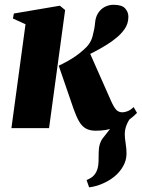

<svg xmlns="http://www.w3.org/2000/svg" viewBox="-20 -550 608 824"><path d="M362.5 254 351.5 222.5Q373.5 214 384 201.5Q394.5 189 399 172.5Q402.5 159.5 403 142.2Q403.5 125 403.5 106.5Q403.5 65 422.5 41.5Q441.5 18 457.5 -3L544 -49.5Q530.5 -32 523 -13Q515.5 6 515.5 26.5Q515.5 42 519.2 64.8Q523 87.5 523 109Q523 138 508.2 163.8Q493.5 189.5 470 208.5Q447.5 226.5 419.2 238.5Q391 250.5 362.5 254ZM29 0 89.5 -446 35.5 -470.5 39.5 -492 237 -525.5 259.5 -507 190.5 0ZM390.5 11Q365.5 11 348.5 1.5Q331.5 -8 319.5 -28.8Q307.5 -49.5 295.5 -83.5L232 -268Q253 -278 271.2 -288.2Q289.5 -298.5 306.2 -310.2Q323 -322 339 -336.5Q368.5 -361.5 377.2 -394Q386 -426.5 388 -451.5Q390 -477 401.5 -494.5Q413 -512 430.5 -520.8Q448 -529.5 467 -529.5Q503.5 -529.5 517.2 -513.8Q531 -498 531 -478.5Q531 -448 514.2 -424.5Q497.5 -401 474 -383.5Q460.5 -372 436.8 -357.2Q413 -342.5 384 -327.2Q355 -312 325.2 -298.8Q295.5 -285.5 270 -276.5L362 -330.5L456.5 -117Q469 -89 479.2 -78.5Q489.5 -68 505.5 -68Q515.5 -68 528.5 -73.2Q541.5 -78.5 553.5 -90.5L568 -65.5Q555.5 -52 531.5 -34Q507.5 -16 472.2 -2.5Q437 11 390.5 11Z"/></svg>

Font: Merriweather 120pt Black
Style: Italic
Weight: 900
Italic angle: -7.8°
Version: Version 2.101